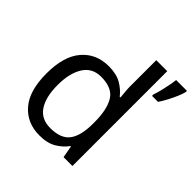

<svg xmlns="http://www.w3.org/2000/svg" viewBox="-200 -919 1088 1088"><g transform="rotate(45 344.0 -375.0)"><path d="M275 10Q175 10 115 -59.5Q55 -129 55 -267Q55 -405 115.5 -475.5Q176 -546 276 -546Q338 -546 377.5 -523Q417 -500 442 -467H448Q447 -480 444.5 -505.5Q442 -531 442 -546V-760H530V0H459L446 -72H442Q418 -38 378 -14Q338 10 275 10ZM289 -63Q374 -63 408.5 -109.5Q443 -156 443 -250V-266Q443 -366 410 -419.5Q377 -473 288 -473Q217 -473 181.5 -416.5Q146 -360 146 -265Q146 -169 181.5 -116Q217 -63 289 -63ZM688 -751Q684 -733 672.5 -706Q661 -679 646 -650.5Q631 -622 616 -600H568V-612Q575 -631 581.5 -657.5Q588 -684 593.5 -711.5Q599 -739 601 -760H688Z"/></g></svg>

Font: Noto Sans Vai
Style: Regular
Weight: 400
Designer: Monotype Design Team
Foundry: Monotype Imaging Inc.
Version: Version 2.001; ttfautohint (v1.8.4.7-5d5b)